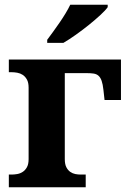

<svg xmlns="http://www.w3.org/2000/svg" viewBox="-20 -786 548 806"><path d="M252 -118.2Q252 -96.7 258.5 -84Q265.1 -71.3 274.9 -64.5Q284.7 -57.6 296.1 -55.4Q307.6 -53.2 317.9 -53.2H339.8V0H17.1V-53.2H28.8Q40 -53.2 52.5 -55.4Q64.9 -57.6 75.4 -64.5Q85.9 -71.3 93 -84Q100.1 -96.7 100.1 -118.2V-418Q100.1 -439.5 93 -452.1Q85.9 -464.8 75.4 -471.7Q64.9 -478.5 52.5 -480.7Q40 -482.9 28.8 -482.9H17.1V-536.1H487.8V-366.2H418.9L414.1 -409.2Q411.6 -432.6 406.7 -446.5Q401.9 -460.4 393.8 -467.8Q385.7 -475.1 373.5 -477.1Q361.3 -479 344.2 -479H252ZM178.2 -619.1Q189 -633.3 202.4 -651.9Q215.8 -670.4 229.5 -690.2Q243.2 -710 255.1 -729.7Q267.1 -749.5 274.9 -766.1H432.1V-755.9Q422.9 -742.7 401.4 -722.9Q379.9 -703.1 353.3 -681.6Q326.7 -660.2 298.1 -639.9Q269.5 -619.6 246.1 -606H178.2Z"/></svg>

Font: Droid Serif
Style: Bold
Weight: 700
Designer: Monotype Design team
Foundry: Monotype Imaging Inc.
Version: Version 1.03